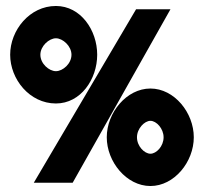

<svg xmlns="http://www.w3.org/2000/svg" viewBox="-20 -611 684 642"><path d="M14 -428C14 -346 79 -265 167 -265C250 -265 305 -346 305 -428C305 -510 250 -591 167 -591C79 -591 14 -510 14 -428ZM93 0H223L550 -580H435ZM115 -428C115 -457 144 -483 167 -483C190 -483 219 -457 219 -428C219 -398 190 -373 167 -373C144 -373 115 -398 115 -428ZM337 -152C337 -70 403 11 483 11C563 11 628 -70 628 -152C628 -234 563 -315 483 -315C403 -315 337 -234 337 -152ZM438 -152C438 -181 463 -207 483 -207C503 -207 527 -181 527 -152C527 -122 503 -97 483 -97C463 -97 438 -122 438 -152Z"/></svg>

Font: Charger Sport
Style: UltNrw
Weight: 1000
Designer: Jasper
Foundry: Cannot Into Space Fonts
Version: Version 1.1